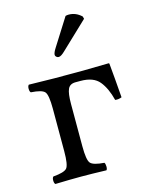

<svg xmlns="http://www.w3.org/2000/svg" viewBox="-105 -740 626 809"><g transform="rotate(-15 208.0 -335.5)"><path d="M259.8 -670.9Q265.6 -672.9 273.9 -672.9Q304.7 -672.9 329.1 -649.9L332 -639.2L216.8 -529.8Q197.8 -510.7 187 -511.2Q182.1 -511.2 177.5 -515.1Q172.9 -519 172.9 -523.9Q172.9 -533.7 184.6 -551.8ZM186 -307.1V-122.1Q186 -62 198 -48.1Q210 -34.2 257.8 -30.8Q261.7 -25.9 262 -13.9Q262.2 -2 257.8 2Q193.8 0 147 0Q101.1 0 35.2 2Q30.3 -2 30 -13.9Q29.8 -25.9 35.2 -30.8Q83 -34.7 95 -48.3Q106.9 -62 106.9 -122.1V-307.1Q106.9 -367.2 95 -381.1Q83 -395 35.2 -397.9Q30.3 -401.9 30 -413.8Q29.8 -425.8 35.2 -431.2Q81.1 -430.2 146 -429.2H272L383.8 -431.2L386.2 -429.2Q392.1 -368.2 398.9 -278.8Q384.8 -272.9 370.1 -274.9Q356.9 -328.1 331.5 -359.1Q306.2 -390.1 250 -390.1H228Q203.1 -390.1 194.6 -371.1Q186 -352.1 186 -307.1Z"/></g></svg>

Font: Linux Libertine O
Style: Regular
Weight: 400
Designer: Philipp H. Poll
Foundry: Philipp H. Poll
Version: Version 5.3.0